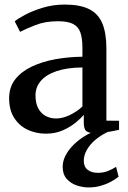

<svg xmlns="http://www.w3.org/2000/svg" viewBox="-20 -575 562 841"><path d="M181 10.5Q138 10.5 101.5 -6.5Q65 -23.5 42.5 -58Q20 -92.5 20 -144.5Q20 -194 47.2 -228.2Q74.5 -262.5 120.5 -284Q166.5 -305.5 223.8 -315.8Q281 -326 341 -326.5V-365.5Q341 -407.5 332 -433Q323 -458.5 299.8 -470.2Q276.5 -482 234 -482Q178 -482 135.5 -465.2Q93 -448.5 68 -435.5L44.5 -481.5Q57 -492.5 89.2 -509.8Q121.5 -527 166.8 -541Q212 -555 263.5 -555Q330.5 -555 370.5 -535Q410.5 -515 428.2 -472.5Q446 -430 446 -363V-46.5L501.5 -46V-6.5Q490.5 -4 473 -0.5Q455.5 3 435.8 5.8Q416 8.5 398 8.5Q371 8.5 359 0Q347 -8.5 347 -37V-72Q335.5 -58 312 -38.5Q288.5 -19 255.2 -4.2Q222 10.5 181 10.5ZM226.5 -56Q254 -56 285.5 -71Q317 -86 341 -108.5V-279.5Q273 -279 227.2 -263.2Q181.5 -247.5 158.5 -220.2Q135.5 -193 135.5 -157.5Q135.5 -123 147.5 -100.5Q159.5 -78 180 -67Q200.5 -56 226.5 -56ZM368 246Q342.5 246 316.2 237.2Q290 228.5 272.2 208.5Q254.5 188.5 254.5 155.5Q254.5 132.5 265.2 110Q276 87.5 295 66.8Q314 46 339.8 28.5Q365.5 11 395.5 -1L423 -5L460.5 -1Q425.5 14.5 400 35.5Q374.5 56.5 360.8 80.8Q347 105 347 129.5Q347 155.5 364 168.8Q381 182 408.5 182Q431.5 182 450.2 175Q469 168 488.5 156L499.5 199Q484 211.5 463.5 222.2Q443 233 419 239.5Q395 246 368 246Z"/></svg>

Font: Merriweather 48pt Medium
Style: Regular
Weight: 500
Version: Version 2.100